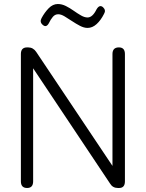

<svg xmlns="http://www.w3.org/2000/svg" viewBox="-20 -936 726 956"><path d="M115 0Q84 0 84 -33V-667Q84 -700 115 -700H120Q145 -700 160 -678L540 -110V-667Q540 -700 572 -700Q602 -700 602 -667V-33Q602 0 573 0H567Q541 0 528 -22L145 -596V-33Q145 0 115 0ZM223 -820Q210 -797 193 -812Q176 -826 187 -846Q202 -874 222.5 -895Q243 -916 268 -916Q288 -916 308 -906Q328 -896 347 -882.5Q366 -869 383.5 -859Q401 -849 416 -849Q441 -849 461 -890Q476 -915 493 -900Q509 -885 498 -867Q482 -835 461 -816Q440 -797 416 -797Q398 -797 378 -807.5Q358 -818 338.5 -831Q319 -844 301.5 -854.5Q284 -865 270 -865Q254 -865 243 -852Q232 -839 223 -820Z"/></svg>

Font: Zen Maru Gothic
Style: Regular
Weight: 400
Designer: Yoshimichi Ohira
Foundry: Positype
Version: Version 1.002